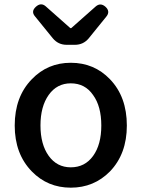

<svg xmlns="http://www.w3.org/2000/svg" viewBox="-20 -854 654 887"><path d="M307 13Q200 13 127 -62Q48 -143 48 -274Q48 -407 127 -488Q200 -564 307 -564Q415 -564 488 -488Q566 -407 566 -274Q566 -143 488 -62Q414 13 307 13ZM307 -81Q372 -81 410 -133.5Q448 -186 448 -274Q448 -363 410 -415Q373 -469 307 -469Q243 -469 205 -415.5Q167 -362 167 -274.5Q167 -187 205 -134Q243 -81 307 -81ZM288 -647Q249 -647 224 -677L142 -778Q122 -801 145.5 -822.5Q169 -844 191 -825L305 -724H309L422 -824Q444 -843 467 -823Q491 -801 471 -777L428 -724L390 -677Q365 -647 326 -647Z"/></svg>

Font: GenSenRounded TW M
Style: Regular
Weight: 500
Version: Version 1.501;PS 1;hotconv 16.6.51;makeotf.lib2.5.65220